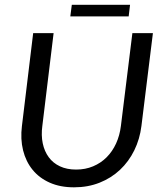

<svg xmlns="http://www.w3.org/2000/svg" viewBox="-20 -781 682 808"><path d="M65.4 0ZM300.3 -67.4Q339.4 -67.4 371.8 -81.1Q404.3 -94.7 428.7 -119.1Q453.1 -143.6 468.5 -177.2Q483.9 -210.9 488.8 -251L537.1 -641.6H623.5L575.2 -251Q568.4 -195.8 545.2 -148.4Q522 -101.1 485.1 -66.4Q448.2 -31.7 399.2 -12.2Q350.1 7.3 291.5 7.3Q233.4 7.3 189.5 -12.2Q145.5 -31.7 117.2 -66.4Q88.9 -101.1 77.1 -148.4Q65.4 -195.8 72.3 -251L119.6 -641.6H205.6L158.2 -251.5Q152.8 -211.4 159.9 -177.7Q167 -144 185.1 -119.4Q203.1 -94.7 232.2 -81.1Q261.2 -67.4 300.3 -67.4ZM282.2 -760.7H527.3L521.5 -711.9H275.9Z"/></svg>

Font: Carlito
Style: Italic
Weight: 400
Italic angle: -7°
Designer: Lukasz Dziedzic
Foundry: tyPoland Lukasz Dziedzic
Version: Version 1.104